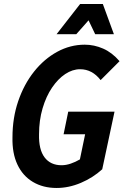

<svg xmlns="http://www.w3.org/2000/svg" viewBox="-20 -923 623 954"><path d="M42 -241Q42 -337 70.5 -420.5Q99 -504 149 -567Q199 -630 264 -665.5Q329 -701 401 -701Q448 -701 492.5 -681.5Q537 -662 574 -619L480 -525Q438 -579 378 -579Q340 -579 304 -555Q268 -531 238.5 -487.5Q209 -444 191.5 -384.5Q174 -325 174 -256Q172 -180 201.5 -141Q231 -102 286 -102Q308 -102 331.5 -110Q355 -118 377 -131L403 -256H296L319 -368H549L488 -82Q442 -40 382 -14.5Q322 11 261 11Q194 11 143.5 -19Q93 -49 66.5 -105.5Q40 -162 42 -241ZM261 -753 378 -903H491L546 -753H453L420 -822L359 -753Z"/></svg>

Font: Radio Canada Condensed SemiBold
Style: Italic
Weight: 600
Width: 3
Italic angle: -12°
Designer: Charles Daoud, Etienne Aubert Bonn, Alexandre Saumier Demers, Jacques Le Bailly
Foundry: Radio-Canada
Version: Version 2.104; ttfautohint (v1.8.4.7-5d5b);gftools[0.9.28.de